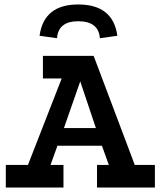

<svg xmlns="http://www.w3.org/2000/svg" viewBox="-20 -839 720 859"><path d="M6 0V-101H105L256 -488H172V-589H399L583 -101H673V0H414V-101H467L436 -187H237L206 -101H264V0ZM266 -266H409L339 -475ZM330 -819Q176 -819 157 -679L235 -668Q241 -744 330 -744Q421 -744 427 -668L505 -679Q486 -819 330 -819Z"/></svg>

Font: Podkova
Style: Bold
Weight: 700
Designer: Ilya Yudin
Foundry: Cyreal (www.cyreal.org)
Version: Version 2.102; ttfautohint (v1.8.1.43-b0c9)